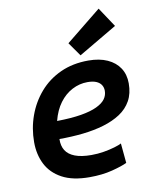

<svg xmlns="http://www.w3.org/2000/svg" viewBox="-87 -840 734 919"><g transform="rotate(-10 280.0 -380.5)"><path d="M274 13Q192 13 140.5 -15Q89 -43 65 -90.5Q41 -138 41 -198Q41 -265 63 -326Q85 -387 126.5 -435Q168 -483 228 -510.5Q288 -538 364 -538Q418 -538 456.5 -520.5Q495 -503 515.5 -471.5Q536 -440 536 -397Q536 -348 516.5 -313Q497 -278 462 -255Q427 -232 380 -218Q333 -204 278 -198Q223 -192 163 -192Q162 -159 176 -136.5Q190 -114 221 -102Q252 -90 301 -90Q332 -90 361.5 -95Q391 -100 414.5 -107Q438 -114 449 -120L458 -24Q433 -12 384.5 0.5Q336 13 274 13ZM167 -279Q237 -280 284.5 -288Q332 -296 361.5 -310Q391 -324 404 -342Q417 -360 417 -382Q417 -398 409 -410.5Q401 -423 384.5 -430Q368 -437 342 -437Q303 -437 267.5 -418.5Q232 -400 206 -365Q180 -330 167 -279ZM332 -569 285 -636 456 -774 519 -679Z"/></g></svg>

Font: Ubuntu Sans Mono SemiBold
Style: Italic
Weight: 600
Italic angle: -13.5°
Monospace: yes
Designer: Dalton Maag Ltd
Foundry: Dalton Maag Ltd
Version: Version 1.006